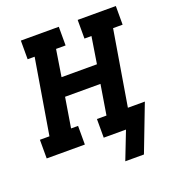

<svg xmlns="http://www.w3.org/2000/svg" viewBox="-145 -625 768 851"><g transform="rotate(-20 239.0 -199.5)"><path d="M301 131 352 0H247V-88H292L315 -229H148L125 -88H158V0H-22V-88H23L82 -442H49V-530H228V-442H183L163 -316H330L350 -442H317V-530H497V-442H452L393 -88H473L389 131Z"/></g></svg>

Font: Iosevka Slab Semibold Oblique
Style: Regular
Weight: 600
Italic angle: -9°
Monospace: yes
Designer: Belleve Invis
Foundry: Belleve Invis
Version: Version 11.1.1; ttfautohint (v1.8.3)